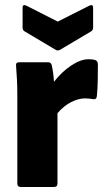

<svg xmlns="http://www.w3.org/2000/svg" viewBox="-20 -745 417 765"><path d="M63 0Q49 0 49 -14V-369Q49 -401 47.5 -428.5Q46 -456 44 -483Q42 -497 57 -497H171Q183 -497 186 -486Q193 -455 195 -419Q225 -458 263 -483.5Q301 -509 333 -509Q349 -509 359 -506Q370 -502 370 -489Q370 -462 369.5 -427.5Q369 -393 366 -363Q365 -347 350 -350Q345 -351 336.5 -352Q328 -353 319 -353Q293 -353 264 -338.5Q235 -324 209 -294V-14Q209 0 195 0ZM201 -547 78 -620Q70 -625 70 -635V-714Q70 -730 86 -722L210 -659L335 -722Q351 -730 351 -714V-635Q351 -625 343 -620L220 -547Q210 -541 201 -547Z"/></svg>

Font: Sofia Sans Black
Style: Regular
Weight: 900
Designer: Botio Nikoltchev, Ani Petrova
Foundry: lettersoup
Version: Version 4.100; ttfautohint (v1.8.3)